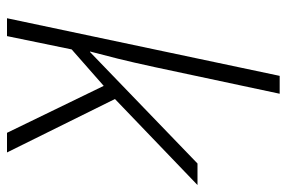

<svg xmlns="http://www.w3.org/2000/svg" viewBox="-152 -648 800 535"><g transform="rotate(90 247.5 -380.0)"><path d="M30.3 0 190.9 -759.8H240.7L166.5 -411.6Q153.3 -350.6 142.8 -308.3Q132.3 -266.1 123 -231.4H124.5L435.1 -530.8H495.1L255.4 -300.8L404.3 0H349.6L218.8 -269.5L117.2 -180.2L80.1 0Z"/></g></svg>

Font: Open Sans Light
Style: Italic
Weight: 300
Italic angle: -12°
Designer: Monotype Design Team
Foundry: Monotype Imaging Inc.
Version: Version 3.003; ttfautohint (v1.8.4)